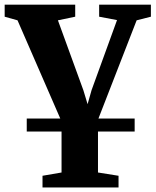

<svg xmlns="http://www.w3.org/2000/svg" viewBox="-29 -563 666 822"><path d="M85.5 0V-55.5H547.5V0ZM153 239.5V189.5L234.5 175.5V-43L46 -476L-9 -491.5V-543H293V-491.5L219 -476L328 -176.5L346 -117L363 -177L472 -477L395.5 -491.5V-543H617V-491.5L556 -476L390.5 -50.5V175.5L478.5 189.5V239.5Z"/></svg>

Font: Merriweather 48pt ExtraBold
Style: Regular
Weight: 800
Version: Version 2.100